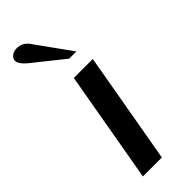

<svg xmlns="http://www.w3.org/2000/svg" viewBox="-248 -769 794 794"><g transform="rotate(-45 149.5 -372.0)"><path d="M137 -490H248L162 0H51ZM46 -667Q15 -693 15 -712Q15 -725 27 -734.5Q39 -744 56 -744Q90 -744 110 -716L222 -560H180Z"/></g></svg>

Font: Fahkwang Medium
Style: Italic
Weight: 500
Italic angle: -10°
Version: Version 1.000; ttfautohint (v1.6)